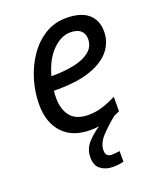

<svg xmlns="http://www.w3.org/2000/svg" viewBox="-141 -634 781 939"><g transform="rotate(-20 249.5 -164.5)"><path d="M242 10Q149 10 98.5 -44.5Q48 -99 48 -192Q48 -256 66.5 -318.5Q85 -381 120 -432.5Q155 -484 204.5 -515Q254 -546 316 -546Q392 -546 430.5 -513Q469 -480 469 -421Q469 -368 436.5 -325.5Q404 -283 335 -257.5Q266 -232 156 -232H139Q138 -223 137.5 -213Q137 -203 137 -195Q137 -134 166.5 -98.5Q196 -63 258 -63Q296 -63 330 -73.5Q364 -84 404 -104V-29Q397 -26 389.5 -22.5Q382 -19 375 -16Q334 17 300.5 52.5Q267 88 267 126Q267 159 300 159Q310 159 320.5 157.5Q331 156 340 155V210Q327 214 312.5 215.5Q298 217 284 217Q246 217 220.5 197.5Q195 178 195 137Q195 94 221 63.5Q247 33 287 7Q266 10 242 10ZM152 -303H159Q219 -303 270 -313.5Q321 -324 352 -348.5Q383 -373 383 -414Q383 -440 365.5 -456.5Q348 -473 311 -473Q263 -473 218.5 -428.5Q174 -384 152 -303Z"/></g></svg>

Font: BC Sans
Style: Italic
Weight: 400
Italic angle: -12°
Designer: Monotype Design Team
Designer: Province of B.C.
Foundry: Monotype Imaging Inc.
Version: Version 2.000;GOOG;noto-source:20170915:90ef993387c0